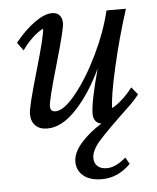

<svg xmlns="http://www.w3.org/2000/svg" viewBox="-49 -470 598 730"><g transform="rotate(-5 250.0 -105.0)"><path d="M311.5 217.8Q265.6 217.8 240.7 197Q215.8 176.3 215.8 143.6Q215.8 108.4 248.3 71.8Q280.8 35.2 327.1 6.8Q312.5 4.9 304.7 -5.9Q296.9 -16.6 296.9 -33.2Q296.9 -77.1 331.1 -203.1Q288.6 -111.8 232.7 -52Q176.8 7.8 121.1 7.8Q92.3 7.8 75.9 -8.3Q59.6 -24.4 59.6 -53.7Q59.6 -79.1 98.6 -212.6Q137.7 -346.2 137.7 -372.1Q94.2 -349.1 56.6 -295.9L34.2 -327.1Q71.8 -373.5 109.6 -400.6Q147.5 -427.7 176.8 -427.7Q194.8 -427.7 204.8 -416.7Q214.8 -405.8 214.8 -385.7Q214.8 -363.3 176.3 -230.7Q137.7 -98.1 137.7 -75.2Q137.7 -54.7 158.2 -54.7Q189.9 -54.7 236.8 -113Q283.7 -171.4 324.7 -256.8Q365.7 -342.3 383.8 -419.9H458Q423.8 -313.5 398.4 -202.4Q373 -91.3 373 -47.9Q414.1 -70.8 452.1 -120.1L475.6 -91.8Q458.5 -69.3 435.5 -47.9Q340.8 41.5 313 74.7Q285.2 107.9 285.2 134.8Q285.2 154.8 297.9 166.3Q310.5 177.7 333 177.7Q367.7 177.7 406.2 143.6L420.9 168.9Q372.1 217.8 311.5 217.8Z"/></g></svg>

Font: Crimson Pro
Style: Italic
Weight: 400
Italic angle: -12°
Designer: Jacques Le Bailly
Foundry: Baron von Fonthausen
Version: Version 1.003